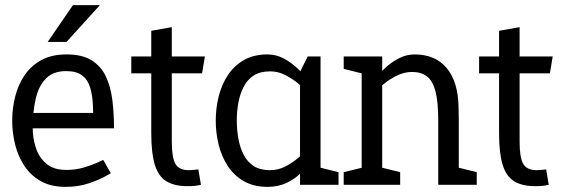

<svg xmlns="http://www.w3.org/2000/svg" viewBox="-20 -720 2188 748"><path d="M239.2 -508 237.5 -443Q187.5 -443 158.9 -413.9Q130.3 -384.8 118.9 -334.5Q107.5 -284.2 107.5 -220L27.5 -250Q27.5 -298 39.2 -344Q50.8 -390 75.9 -427Q101 -464 141.3 -486Q181.7 -508 239.2 -508ZM382.2 -97 411.7 -45Q411.7 -45 388.2 -32Q364.7 -19 324.9 -5.5Q285.2 8 234.2 8L239.2 -58Q276 -58 308.7 -68Q341.3 -78 361.8 -87.5Q382.2 -97 382.2 -97ZM27.5 -250 107.5 -220Q107.5 -182.5 119.4 -145.1Q131.3 -107.7 159.8 -82.8Q188.3 -58 239.2 -58L234.2 8Q178.8 8 139.5 -14Q100.2 -36 75.5 -73Q50.8 -110 39.2 -156Q27.5 -202 27.5 -250ZM78.2 -280H414.2L424.2 -220H78.2ZM239.2 -508Q300 -508 336.6 -485.2Q373.2 -462.5 392.1 -422.8Q411 -383.2 417.6 -331.2Q424.2 -279.2 424.2 -220H343.8Q343.8 -267.5 342.1 -308.1Q340.3 -348.7 331.3 -378.9Q322.3 -409.2 300.2 -426.1Q278.2 -443 237.5 -443ZM369.2 -700 239.2 -556.7H165.8L264.2 -700Z M491.5 -434.2V-500H778.2L767.3 -434.2ZM752.8 -60 762.8 0Q748.8 3 737.6 4.2Q726.3 5.3 710.8 5.3Q659.2 5.3 628.2 -13.8Q597.2 -32.8 583.2 -77.9Q569.3 -123 569.3 -200V-600L649.3 -614.2V-167Q649.3 -106.5 663.4 -81.8Q677.5 -57 715.8 -57Q724.8 -57 733.3 -58Q741.8 -59 752.8 -60Z M1148.8 -440 1228.8 -430V0H1148.8ZM1148.8 -440 1178.8 -500H1228.8V-430ZM1190.5 -153.3 1217.2 -145Q1217.2 -145 1210.2 -129.5Q1203.2 -114 1188.9 -91.2Q1174.7 -68.5 1151.8 -45.8Q1129 -23 1096.6 -7.5Q1064.2 8 1022.2 8L1032.2 -57Q1063.5 -57 1091.6 -71.5Q1119.7 -86 1142.2 -105.2Q1164.8 -124.3 1177.7 -138.8Q1190.5 -153.3 1190.5 -153.3ZM1190.5 -346.7Q1190.5 -346.7 1177.7 -361.2Q1164.8 -375.7 1142.2 -394.3Q1119.7 -413 1091.6 -427.5Q1063.5 -442 1032.2 -442L1022.2 -508Q1055.2 -508 1084.7 -492.5Q1114.2 -477 1138.4 -454.2Q1162.7 -431.5 1180.4 -408.8Q1198.2 -386 1207.7 -370.5Q1217.2 -355 1217.2 -355ZM1032.2 -442Q993.3 -442 968.2 -425.7Q943.2 -409.3 928.9 -381.2Q914.7 -353.2 908.6 -319.2Q902.5 -285.3 902.5 -250Q902.5 -214.7 908.6 -180.2Q914.7 -145.8 928.9 -117.8Q943.2 -89.7 968.2 -73.3Q993.3 -57 1032.2 -57L1022.2 8Q968.5 8 930.2 -14Q891.8 -36 867.6 -73Q843.3 -110 831.9 -156Q820.5 -202 820.5 -250Q820.5 -298 831.9 -344Q843.3 -390 867.6 -427Q891.8 -464 930.2 -486Q968.5 -508 1022.2 -508ZM1218.8 0 1212.2 -70.8 1298.8 -49.2V0Z M1767.3 -250H1687.3Q1687.3 -322.3 1676.7 -363.6Q1666 -404.8 1643.5 -422.2Q1621 -439.7 1584.7 -439.7L1594.7 -508Q1676.2 -508 1720.5 -454.6Q1764.8 -401.2 1766.5 -302ZM1389 -500H1469V0H1389ZM1687.3 -250H1767.3V0H1687.3ZM1427.3 -346.7 1400.7 -355Q1400.7 -355 1410.2 -370.5Q1419.7 -386 1437.4 -408.8Q1455.2 -431.5 1479.4 -454.2Q1503.7 -477 1533.2 -492.5Q1562.7 -508 1595.7 -508L1585.7 -439.7Q1555.2 -439.7 1526.7 -425.7Q1498.2 -411.7 1475.6 -393.2Q1453 -374.7 1440.2 -360.7Q1427.3 -346.7 1427.3 -346.7ZM1399 -431.7 1319 -451.7V-500H1399ZM1459 0 1452.3 -70.8 1539 -49.2V0ZM1319 0V-49.2L1404 -70L1399 0ZM1757.3 0 1750.7 -70.8 1837.3 -49.2V0Z M1846.5 -434.2V-500H2133.2L2122.3 -434.2ZM2107.8 -60 2117.8 0Q2103.8 3 2092.6 4.2Q2081.3 5.3 2065.8 5.3Q2014.2 5.3 1983.2 -13.8Q1952.2 -32.8 1938.2 -77.9Q1924.3 -123 1924.3 -200V-600L2004.3 -614.2V-167Q2004.3 -106.5 2018.4 -81.8Q2032.5 -57 2070.8 -57Q2079.8 -57 2088.3 -58Q2096.8 -59 2107.8 -60Z"/></svg>

Font: Epunda Slab Light
Style: Regular
Weight: 300
Designer: Simon Atzbach
Foundry: typofactur
Version: Version 1.102